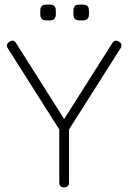

<svg xmlns="http://www.w3.org/2000/svg" viewBox="-20 -809 555 829"><path d="M179 -721Q154 -721 154 -747V-764Q154 -789 179 -789H196Q221 -789 221 -764V-747Q221 -721 196 -721ZM322 -721Q297 -721 297 -747V-764Q297 -789 322 -789H339Q364 -789 364 -764V-747Q364 -721 339 -721ZM465 -623Q476 -640 494 -629Q512 -618 500 -600L278 -250V-21Q278 0 257 0Q236 0 236 -21V-250L14 -600Q3 -617 21 -629Q39 -641 50 -622L257 -295Z"/></svg>

Font: Jura Light
Style: Regular
Weight: 300
Designer: Daniel Johnson, Alexei Vanyashin
Foundry: Daniel Johnson
Version: Version 5.103